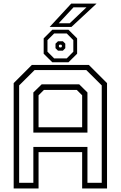

<svg xmlns="http://www.w3.org/2000/svg" viewBox="-20 -1068 684 1088"><path d="M57.5 0V-597L160.5 -700H483.5L586.5 -597V0H445.5V-206H198.5V0ZM88.5 -32H169V-235.5H475.5V-32H556.5V-584L469 -671H176L88.5 -584ZM198.5 -347H445.5V-528L415 -558.5H229L198.5 -528ZM169 -316.5V-544L216 -590H429L475.5 -544V-316.5ZM276.5 -715 227.5 -763.5V-850.5L276.5 -899.5H368L417 -850.5V-763.5L368 -715ZM287 -737H358L395.5 -775V-840.5L358 -878.5H287L249 -840.5V-775ZM308.5 -781 294.5 -795V-820.5L308.5 -834H336.5L350 -820.5V-795L336.5 -781ZM318 -799H326.5L330.5 -803V-811.5L326.5 -815H318L314 -811.5V-803ZM261.5 -915.5 383.5 -1047.5H527L385 -915.5ZM312.5 -936H375L470 -1026.5H396.5Z"/></svg>

Font: Tourney Thin Light
Style: Regular
Weight: 300
Version: Version 1.015